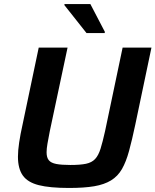

<svg xmlns="http://www.w3.org/2000/svg" viewBox="-20 -924 771 952"><path d="M322 8Q227 8 172 -6Q117 -20 93 -54Q69 -88 69 -147Q69 -177 75 -217.5Q81 -258 92 -307L172 -688H315L227 -274Q220 -238 215.5 -212.5Q211 -187 211 -169Q211 -143 222 -129.5Q233 -116 259 -111Q285 -106 329 -106Q378 -106 406.5 -112Q435 -118 451.5 -135.5Q468 -153 478.5 -186.5Q489 -220 501 -274L588 -688H731L651 -307Q635 -231 620 -176Q605 -121 584.5 -85.5Q564 -50 530.5 -29.5Q497 -9 447 -0.5Q397 8 322 8ZM409 -760 299 -899 300 -904H428L500 -766L499 -760Z"/></svg>

Font: Saira Thin SemiBold
Style: Italic
Weight: 600
Italic angle: -12°
Version: Version 1.101